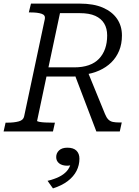

<svg xmlns="http://www.w3.org/2000/svg" viewBox="-39 -730 771 1066"><path d="M373 -323 443 -344 544 -97Q552 -77 562.5 -66.5Q573 -56 588 -53Q603 -50 624 -50H637L626 0H496ZM266 -49 255 0H-19L-8 -49H3Q39 -49 65 -56Q91 -63 95 -84L210 -625Q214 -646 192 -653.5Q170 -661 132 -661H121L133 -710H403Q481 -710 532.5 -687.5Q584 -665 611 -625.5Q638 -586 638 -533Q638 -486 622.5 -448.5Q607 -411 579 -383.5Q551 -356 512 -338.5Q473 -321 425 -315Q414 -312 404.5 -310Q395 -308 387 -306.5Q379 -305 371 -305H219L167 -59Q167 -56 179.5 -53.5Q192 -51 211.5 -50Q231 -49 251 -49ZM404 -657H294L230 -356H373Q419 -356 453.5 -368Q488 -380 510.5 -403.5Q533 -427 544.5 -459.5Q556 -492 556 -533Q556 -572 539.5 -599.5Q523 -627 490 -642Q457 -657 404 -657ZM255 316 225 274Q262 265 288.5 252Q315 239 331.5 220.5Q348 202 354 177Q355 173 358 171Q361 169 364.5 170Q368 171 370 176Q365 182 356 186Q347 190 335 190Q306 190 289.5 177Q273 164 273 142Q273 120 289 105Q305 90 335 90Q369 90 385.5 106.5Q402 123 402 151Q402 187 386 218.5Q370 250 337.5 275Q305 300 255 316Z"/></svg>

Font: Roboto Serif 20pt Light
Style: Italic
Weight: 300
Italic angle: -10°
Version: Version 1.007